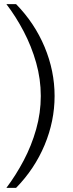

<svg xmlns="http://www.w3.org/2000/svg" viewBox="-20 -755 354 932"><path d="M58 -735Q148 -643 196.5 -527Q245 -411 245 -289Q245 -167 196.5 -51Q148 65 58 157H11Q57 96 95 24Q133 -48 155.5 -127.5Q178 -207 178 -289Q178 -371 155.5 -450.5Q133 -530 95 -602.5Q57 -675 11 -735Z"/></svg>

Font: Archivo Expanded ExtraLight
Style: Regular
Weight: 250
Width: 7
Designer: Hector Gatti
Foundry: Omnibus-Type
Version: Version 2.001